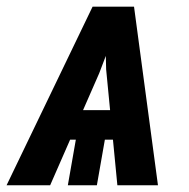

<svg xmlns="http://www.w3.org/2000/svg" viewBox="-62 -548 558 568"><path d="M231.4 -331.1 86.4 0H-42.5L211.9 -528.3H306.6ZM285.2 0 252 -342.8 247.6 -528.3H334.5L405.3 0ZM368.2 -222.2 353 -134.8H64.5L80.1 -222.2ZM256.8 -183.6 224.6 0H138.7L170.9 -183.6Z"/></svg>

Font: Roboto Condensed SemiBold
Style: Italic
Weight: 600
Italic angle: -12°
Designer: Christian Robertson
Foundry: Google
Version: Version 3.008; 2023